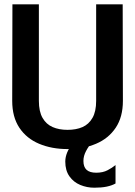

<svg xmlns="http://www.w3.org/2000/svg" viewBox="-20 -680 627 890"><path d="M292.9 11Q219.7 11 161.4 -13.5Q103 -38 69.8 -87.8Q36.6 -137.7 36.6 -212.4L37.6 -660H160.2V-212.4Q160.2 -163.2 177.2 -133.6Q194.2 -103.9 224 -91Q253.7 -78.1 293 -78.1Q333.2 -78.1 362.5 -91Q391.8 -103.9 408.7 -133.6Q425.7 -163.2 425.7 -212.4V-660H548.7L549.7 -212.4Q549.7 -137.7 516.4 -87.9Q483.1 -38.1 425.2 -13.6Q367.2 11 292.9 11ZM416.9 190.1Q383.1 190.1 352 177.3Q320.9 164.4 301.8 137.3Q282.6 110.1 282.6 68.9Q282.6 48.3 291.4 26.7Q300.1 5.1 322 -21.6H407.9Q390.8 -2.8 378.8 20.2Q366.7 43.1 366.7 66Q366.7 93.9 381.4 107.3Q396.1 120.6 425.9 120.6Q457.1 120.6 478.8 109Q500.5 97.5 515.5 85.2V170.5Q498.9 180 474.6 185.1Q450.3 190.1 416.9 190.1Z"/></svg>

Font: Panamera Thin
Style: Regular
Weight: 100
Designer: Bastien Sozeau
Foundry: NBR — Bastien Sozeau
Version: Version 3.003;gftools[0.9.33]